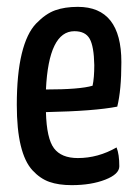

<svg xmlns="http://www.w3.org/2000/svg" viewBox="-20 -530 400 560"><path d="M207 -69Q266 -69 320 -100Q328 -80 328 -45Q328 -22 287 -6Q246 10 189 10Q151 10 124 0.5Q97 -9 74.5 -33.5Q52 -58 40.5 -105.5Q29 -153 29 -224Q29 -314 43.5 -373.5Q58 -433 85.5 -461.5Q113 -490 141 -500Q169 -510 207 -510Q334 -510 334 -349Q334 -267 322 -219Q256 -206 114 -203Q116 -126 137.5 -97.5Q159 -69 207 -69ZM197 -439Q122 -439 114 -269Q213 -269 250 -280Q255 -303 255 -340Q254 -395 241.5 -417Q229 -439 197 -439Z"/></svg>

Font: Yanone Kaffeesatz
Style: Regular
Weight: 400
Designer: Yanone (Cyrillic: Daniel Pouzeot)
Foundry: Yanone
Version: Version 1.003;PS 001.003;hotconv 1.0.88;makeotf.lib2.5.64775